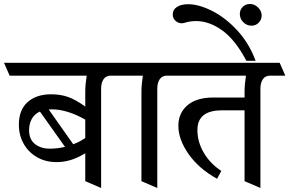

<svg xmlns="http://www.w3.org/2000/svg" viewBox="-50 -883 1442 957"><path d="M503 -506Q478 -506 466 -488Q454 -470 454 -441V54L375 20V-119Q335 -95 301 -85Q267 -75 232 -75Q177 -75 134.5 -99.5Q92 -124 68 -166.5Q44 -209 44 -262Q44 -335 87.5 -374Q131 -413 205 -413Q251 -413 288.5 -400Q326 -387 375 -352V-426Q375 -461 382 -506H-2L-30 -570H557L585 -506ZM375 -195V-287Q284 -338 208 -338L193 -337L315 -164Q345 -175 375 -195ZM274 -151 149 -327Q122 -315 108.5 -290.5Q95 -266 95 -234Q95 -188 124.5 -165Q154 -142 198 -142Q237 -142 274 -151Z M783 -506Q758 -506 746 -488Q734 -470 734 -441V54L655 20V-426Q655 -461 662 -506H553L525 -570H837L865 -506Z M1297 -506Q1272 -506 1260 -488Q1248 -470 1248 -441V54L1169 20V-333H1056Q934 -333 934 -235Q934 -176 965.5 -122Q997 -68 1053 -31L1032 8Q941 -42 890 -115Q839 -188 839 -256Q839 -319 884 -358Q929 -397 1015 -397H1169V-426Q1169 -461 1176 -506H833L805 -570H1344L1372 -506Z M811 -580ZM1254.3 -805.7Q1254.3 -784.7 1239 -769.4Q1224.7 -755 1203.7 -755Q1179.8 -755 1162.6 -772.3Q1145.4 -789.5 1145.4 -813.4Q1145.4 -834.4 1159.7 -848.7Q1174 -863.1 1196 -863.1Q1219 -863.1 1236.2 -845.9Q1254.3 -827.7 1254.3 -805.7ZM927 -778Q896 -778 869 -769Q861 -767 856 -767Q838 -767 824.5 -779.5Q811 -792 811 -811Q811 -835 832 -848.5Q853 -862 888 -862Q941 -862 1007.5 -828.5Q1074 -795 1133 -731Q1192 -667 1224 -580H1178Q1124 -683 1059 -730.5Q994 -778 927 -778Z"/></svg>

Font: Sumana
Style: Regular
Weight: 400
Designer: Cyreal, Alexei Vanyashin (Devanagari), Olga Karpushina (Latin)
Foundry: Cyreal
Version: Version 1.015;PS 001.015;hotconv 1.0.70;makeotf.lib2.5.58329